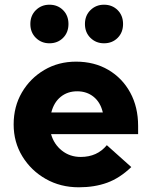

<svg xmlns="http://www.w3.org/2000/svg" viewBox="-20 -786 640 816"><path d="M315 10Q237 10 174.5 -25.5Q112 -61 75 -121.5Q38 -182 38 -257Q38 -333 73 -393Q108 -453 168 -488.5Q228 -524 303 -524Q381 -524 440.5 -489Q500 -454 533.5 -392.5Q567 -331 567 -251V-216H197Q209 -173 243 -146Q277 -119 323 -119Q393 -119 434 -169L538 -76Q489 -29 435.5 -9.5Q382 10 315 10ZM198 -308H417Q407 -351 378 -374.5Q349 -398 308 -398Q267 -398 238 -374.5Q209 -351 198 -308ZM190 -602Q156 -602 132.5 -625Q109 -648 109 -684Q109 -720 132.5 -743Q156 -766 190 -766Q225 -766 248 -743Q271 -720 271 -684Q271 -648 248 -625Q225 -602 190 -602ZM422 -602Q388 -602 364.5 -625Q341 -648 341 -684Q341 -720 364.5 -743Q388 -766 422 -766Q457 -766 480 -743Q503 -720 503 -684Q503 -648 480 -625Q457 -602 422 -602Z"/></svg>

Font: Red Hat Mono
Style: Bold
Weight: 700
Monospace: yes
Designer: Pentagram, MCKL
Foundry: Pentagram, MCKL
Version: Version 1.023; ttfautohint (v1.8.3)